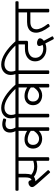

<svg xmlns="http://www.w3.org/2000/svg" viewBox="1066 -1910 894 3115"><g transform="rotate(-90 1512.5 -353.0)"><path d="M624.3 -549.3Q641.3 -549.3 641.3 -532.3V-515.3Q641.3 -498.2 624.3 -498.2H518.8V-17Q518.8 0 494.3 0H484.7Q460.2 0 460.2 -17V-207.7Q409.4 -195 367 -195Q321.4 -195 278.4 -208.7Q235.4 -222.4 202.1 -249.3Q173.2 -226.7 127.6 -225.5L303.6 -28.5Q309.2 -23 309.2 -17.8Q309.2 -11.9 302 -4.8L287.4 7.9Q283.4 13.1 277.4 13.1Q270.3 13.1 264.8 6.3L78.1 -204.5Q53.9 -231.9 44 -247.9Q34.1 -264 34.1 -278.2Q34.1 -302.4 56.1 -320.5Q78.1 -338.5 106.2 -338.5Q112.6 -338.5 117.3 -337.1Q122.1 -335.7 129 -331.4Q135.9 -327 141.3 -315.7Q146.7 -304.4 149.4 -287.4Q172.4 -295.3 181.9 -319.7Q191.4 -344 191.4 -391.2V-498.2H-7.1Q-25 -498.2 -25 -515.3V-532.3Q-25 -549.3 -7.1 -549.3ZM460.2 -259.6V-498.2H250.1V-391.2Q250.1 -329 234.6 -292.9Q290.5 -244.9 367 -244.9Q415.8 -244.9 460.2 -259.6Z M1110.2 -549.3Q1127.2 -549.3 1127.2 -532.3V-515.3Q1127.2 -498.2 1110.2 -498.2H1004.8V-17Q1004.8 -8.3 999.2 -4.2Q993.7 0 980.6 0H970.7Q946.1 0 946.1 -17V-168.1Q889.8 -115.3 817.3 -115.3Q786.4 -115.7 758.2 -125.2Q730.1 -134.8 707.7 -152.6Q685.3 -170.4 672 -199Q658.7 -227.5 658.7 -262.4Q658.7 -326.2 699.6 -364.1Q740.4 -401.9 808.2 -401.9Q881.5 -401.9 946.1 -359.5V-498.2H609.6Q591.8 -498.2 591.8 -515.3V-532.3Q591.8 -549.3 609.6 -549.3ZM818.1 -165.7Q889 -165.7 946.1 -250.1V-300.4Q914.4 -325.4 875.1 -338.1Q835.9 -350.8 805.8 -350.8Q766.2 -350.8 742.6 -327.8Q719 -304.8 719 -264Q719 -217.6 747.9 -191.6Q776.9 -165.7 818.1 -165.7Z M964.3 -508.1Q918.7 -577.9 918.7 -637.3Q918.7 -672.2 931.4 -697.8Q944.1 -723.3 964.9 -737Q985.7 -750.7 1008.3 -756.8Q1030.9 -763 1055.1 -763Q1088.4 -763 1135.6 -749.1Q1147.8 -745.5 1147.8 -735.2Q1147.8 -734 1145.9 -728.1L1141.1 -711.1Q1136.3 -699.6 1126.4 -699.6Q1122.5 -699.6 1119.3 -700.4Q1079.7 -711.1 1061.4 -711.1Q1043.6 -711.1 1029.1 -707.3Q1014.7 -703.5 1001.8 -694.8Q988.9 -686.1 981.8 -669.4Q974.6 -652.8 974.6 -629.8Q974.6 -582.6 1014.7 -526.8Z M1318.7 -780Q1405.1 -780 1503.6 -718.2Q1602.1 -656.4 1702.7 -541.4L1665.1 -506.5Q1571.9 -614 1484.7 -670.6Q1397.5 -727.3 1325 -727.3Q1271.1 -727.3 1238 -697.6Q1204.9 -667.9 1204.9 -617.9Q1204.9 -582.2 1218.8 -549.3H1329Q1346 -549.3 1346 -532.3V-515.3Q1346 -498.2 1329 -498.2H1223.5V-17Q1223.5 -8.3 1218 -4.2Q1212.4 0 1199.4 0H1189.5Q1165.3 0 1165.3 -17V-498.2H1094.7Q1076.9 -498.2 1076.9 -515.3V-532.3Q1076.9 -549.3 1094.7 -549.3H1162.9Q1149 -587 1149 -624.3Q1149 -694 1196.4 -737Q1243.8 -780 1318.7 -780Z M1814.1 -549.3Q1831.2 -549.3 1831.2 -532.3V-515.3Q1831.2 -498.2 1814.1 -498.2H1708.7V-17Q1708.7 -8.3 1703.1 -4.2Q1697.6 0 1684.5 0H1674.6Q1650 0 1650 -17V-168.1Q1593.7 -115.3 1521.2 -115.3Q1490.3 -115.7 1462.1 -125.2Q1434 -134.8 1411.6 -152.6Q1389.2 -170.4 1375.9 -199Q1362.7 -227.5 1362.7 -262.4Q1362.7 -326.2 1403.5 -364.1Q1444.3 -401.9 1512.1 -401.9Q1585.4 -401.9 1650 -359.5V-498.2H1313.5Q1295.7 -498.2 1295.7 -515.3V-532.3Q1295.7 -549.3 1313.5 -549.3ZM1522 -165.7Q1592.9 -165.7 1650 -250.1V-300.4Q1618.3 -325.4 1579.1 -338.1Q1539.8 -350.8 1509.7 -350.8Q1470.1 -350.8 1446.5 -327.8Q1422.9 -304.8 1422.9 -264Q1422.9 -217.6 1451.8 -191.6Q1480.8 -165.7 1522 -165.7Z M2022.6 -780Q2109 -780 2207.5 -718.2Q2306 -656.4 2406.7 -541.4L2369 -506.5Q2275.9 -614 2188.7 -670.6Q2101.5 -727.3 2028.9 -727.3Q1975 -727.3 1941.9 -697.6Q1908.8 -667.9 1908.8 -617.9Q1908.8 -582.2 1922.7 -549.3H2032.9Q2049.9 -549.3 2049.9 -532.3V-515.3Q2049.9 -498.2 2032.9 -498.2H1927.5V-17Q1927.5 -8.3 1921.9 -4.2Q1916.4 0 1903.3 0H1893.4Q1869.2 0 1869.2 -17V-498.2H1798.7Q1780.8 -498.2 1780.8 -515.3V-532.3Q1780.8 -549.3 1798.7 -549.3H1866.8Q1853 -587 1853 -624.3Q1853 -694 1900.3 -737Q1947.7 -780 2022.6 -780Z M2513.3 -549.3Q2531.1 -549.3 2531.1 -532.3V-515.3Q2531.1 -498.2 2513.3 -498.2H2407.8V-368.6Q2407.8 -357.1 2401.5 -351Q2395.2 -344.8 2384.1 -344.8H2289.3Q2218.8 -344.8 2175.2 -313.9Q2131.6 -283 2131.6 -226.3Q2131.6 -169.6 2173.6 -133.6Q2215.6 -97.5 2285 -97.5Q2316.7 -97.5 2341.3 -107.8Q2322.6 -143.9 2322.6 -161.7Q2322.6 -180.7 2336.9 -189.9Q2351.2 -199 2372.2 -199Q2397.9 -199 2423.1 -185.9Q2448.3 -172.8 2448.3 -150.2Q2448.3 -136.3 2437.6 -119.7Q2426.9 -103.1 2407.8 -88.4L2476.8 41.2Q2480 45.6 2480 50.3Q2480 59.8 2470.1 63.4L2453 71.3Q2448.3 73.7 2444.3 73.7Q2435.6 73.7 2430.4 63.4L2364.6 -63.4Q2323.8 -47.2 2276.3 -47.2Q2189.1 -47.2 2131.6 -99.7Q2074.1 -152.2 2074.1 -229.9Q2074.1 -305.2 2129.4 -350.2Q2184.7 -395.2 2281 -395.2H2349.2V-498.2H2017.4Q1999.6 -498.2 1999.6 -515.3V-532.3Q1999.6 -549.3 2017.4 -549.3Z M3032.5 -549.3Q3049.5 -549.3 3049.5 -532.3V-515.3Q3049.5 -498.2 3032.5 -498.2H2927.1V-17Q2927.1 0 2902.5 0H2893Q2868.4 0 2868.4 -17V-306.8H2715.8Q2690.4 -307.2 2669.8 -302.4Q2649.2 -297.7 2631.8 -286.8Q2614.3 -275.9 2604.6 -256Q2594.9 -236.2 2594.9 -208.5Q2594.9 -135.6 2678.6 -27Q2681.7 -19 2681.7 -16.3Q2681.7 -7.5 2672.2 -4L2655.2 4.8Q2650.4 7.1 2645.3 7.1Q2636.9 7.1 2632.2 -2.4Q2539 -126.8 2539 -214.4Q2539 -247.7 2549.3 -273.7Q2559.7 -299.6 2576.3 -315.7Q2592.9 -331.7 2616.1 -342.1Q2639.3 -352.4 2662.9 -356.3Q2686.5 -360.3 2712.6 -360.3H2868.4V-498.2H2499.4Q2481.6 -498.2 2481.6 -515.3V-532.3Q2481.6 -549.3 2499.4 -549.3Z"/></g></svg>

Font: Jaldi
Style: Regular
Weight: 400
Designer: Pablo Cosgaya and Nicolas Silva
Foundry: Omnibus-Type
Version: Version 1.001;PS 001.001;hotconv 1.0.70;makeotf.lib2.5.58329